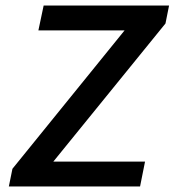

<svg xmlns="http://www.w3.org/2000/svg" viewBox="-20 -675 640 695"><path d="M487 0H12L25 -64L431 -565H119L138 -655H592L579 -590L173 -90H505Z"/></svg>

Font: Source Code Pro Semibold
Style: Italic
Weight: 600
Italic angle: -11°
Monospace: yes
Designer: Paul D. Hunt, Teo Tuominen
Foundry: Adobe Systems Incorporated
Version: Version 1.050;PS 1.000;hotconv 16.6.51;makeotf.lib2.5.65220